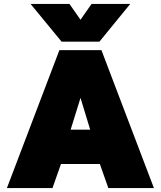

<svg xmlns="http://www.w3.org/2000/svg" viewBox="-20 -953 815 973"><path d="M135 -933H332L388 -853L444 -933H640L484 -742H292ZM281 -699H494L760 0H529L486 -122H289L246 0H15ZM437 -296 388 -457 338 -296Z"/></svg>

Font: Readiness Black
Style: Regular
Weight: 900
Designer: Katatrad Team
Foundry: CadsonDemak
Version: Version 1.00;April 23, 2019;FontCreator 11.5.0.2425 64-bit; 